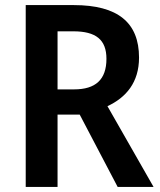

<svg xmlns="http://www.w3.org/2000/svg" viewBox="-20 -734 628 754"><path d="M270 -714H81V0H206V-284H293L442 0H583L402 -317C475 -351 526 -410 526 -508C526 -645 443 -714 270 -714ZM268 -611C357 -611 398 -578 398 -503C398 -421 355 -383 271 -383H206V-611Z"/></svg>

Font: Noto Sans Lao Looped SemiCondensed SemiBold
Style: Regular
Weight: 600
Width: 4
Designer: Mark Frömberg, Ben Mitchell
Foundry: The Fontpad Ltd
Version: Version 1.002